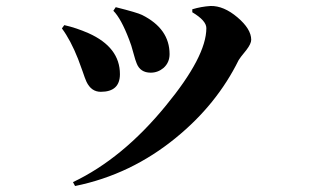

<svg xmlns="http://www.w3.org/2000/svg" viewBox="-20 -566 1040 642"><path d="M359 -530 367 -542Q439 -524 455 -516Q547 -470 547 -385Q547 -357 527 -339Q508 -323 484 -323Q449 -323 437 -354Q433 -363 426 -389Q419 -416 412 -433Q385 -504 359 -530ZM569 -106Q418 18 231 56L224 43Q390 -36 534 -212Q670 -377 670 -472Q670 -497 623 -525V-535Q653 -544 684 -546Q728 -547 774 -508Q820 -469 820 -433Q820 -420 804 -399Q781 -371 778 -365Q705 -217 569 -106ZM241 -369Q216 -432 187 -471L195 -482Q235 -473 276 -455Q381 -408 381 -318Q381 -259 317 -259Q285 -259 269 -293Q264 -304 256 -328Z"/></svg>

Font: Source Han Serif CN Heavy
Style: Regular
Weight: 900
Designer: Ryoko NISHIZUKA  (kana & ideographs); Frank Grießhammer (Latin, Greek & Cyrillic); Wenlong ZHANG  (bopomofo); Sandoll Co
Foundry: Adobe Systems Incorporated
Version: Version 1.000;PS 1;hotconv 16.6.53;makeotf.lib2.5.65590